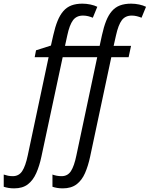

<svg xmlns="http://www.w3.org/2000/svg" viewBox="-139 -785 814 1045"><path d="M-62 240.2Q-78.6 240.2 -92.8 237.8Q-106.9 235.4 -118.7 231.4V165Q-107.4 168.9 -95.2 171.4Q-83 173.8 -69.3 173.8Q-36.1 173.8 -18.1 146.2Q0 118.7 12.2 60.1L125.5 -473.6H49.8L57.1 -511.2L138.2 -537.1L150.9 -593.3Q161.1 -638.7 174.3 -671.1Q187.5 -703.6 205.8 -724.6Q224.1 -745.6 249.5 -755.4Q274.9 -765.1 309.6 -765.1Q331.1 -765.1 353 -760.5Q375 -755.9 390.6 -748L366.2 -688.5Q354.5 -693.4 341.1 -696.8Q327.6 -700.2 312.5 -700.2Q277.3 -700.2 258.3 -674.8Q239.3 -649.4 227.1 -591.8L214.8 -535.2H403.3L416 -593.8Q425.8 -638.7 438.7 -671.1Q451.7 -703.6 470 -724.6Q488.3 -745.6 513.9 -755.4Q539.6 -765.1 574.7 -765.1Q596.7 -765.1 618.4 -760.5Q640.1 -755.9 655.8 -748L631.3 -688.5Q619.6 -693.4 606 -696.8Q592.3 -700.2 578.1 -700.2Q543 -700.2 523.9 -674.8Q504.9 -649.4 492.2 -591.8L479.5 -535.2H574.2L561 -473.6H466.8L351.6 67.4Q340.8 118.2 323.7 157.2Q306.6 196.3 277.6 218.3Q248.5 240.2 202.6 240.2Q186.5 240.2 172.1 237.8Q157.7 235.4 146.5 231.4V165Q156.7 168.9 169.7 171.4Q182.6 173.8 196.3 173.8Q229.5 173.8 247.3 146Q265.1 118.2 276.9 60.1L390.1 -473.6H202.1L86.4 67.4Q75.7 118.2 58.3 157.2Q41 196.3 12.5 218.3Q-16.1 240.2 -62 240.2Z"/></svg>

Font: Open Sans SemiCondensed
Style: Italic
Weight: 400
Width: 4
Italic angle: -12°
Designer: Monotype Design Team
Foundry: Monotype Imaging Inc.
Version: Version 3.000